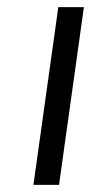

<svg xmlns="http://www.w3.org/2000/svg" viewBox="-20 -520 261 540"><path d="M216 -500 146 0H74L144 -500Z"/></svg>

Font: ArsenalItalic
Style: Italic
Weight: 400
Italic angle: -9°
Designer: Andrij Shevchenko
Foundry: Stairsfor.com
Version: Version 1.000